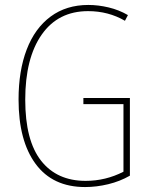

<svg xmlns="http://www.w3.org/2000/svg" viewBox="-20 -746 640 776"><path d="M55 -344Q55 -460 88 -546Q121 -632 184.5 -679Q248 -726 337 -726Q377 -726 419 -716Q461 -706 497 -685L485 -662Q418 -701 336 -701Q215 -701 148.5 -606Q82 -511 82 -343Q82 -178 146 -96.5Q210 -15 326 -15Q407 -15 479 -52V-325H317V-350H505V-36Q465 -13 417.5 -1.5Q370 10 324 10Q193 10 124 -83.5Q55 -177 55 -344Z"/></svg>

Font: Noto Sans Mono UI Thin
Style: Regular
Weight: 250
Monospace: yes
Designer: Monotype Design team
Foundry: Monotype Imaging Inc.
Version: Version 1.000